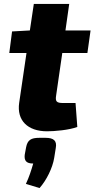

<svg xmlns="http://www.w3.org/2000/svg" viewBox="-20 -651 478 971"><path d="M295 -383H422L438 -497H311L330 -631H151L131 -497L41 -492L27 -383H114L77 -131C64 -42 120 13 218 13C255 13 329 7 371 -9L362 -130H300C265 -130 259 -138 264 -169ZM210 46H179C137 46 119 57 112 94L105 132C102 161 112 176 148 176C138 211 127 245 111 279L180 300C215 261 246 198 254 148L262 98C269 61 252 46 210 46Z"/></svg>

Font: Exo 2 Extra Bold
Style: Italic
Weight: 800
Italic angle: -8°
Designer: Natanael Gama
Version: Version 1.001;PS 001.001;hotconv 1.0.88;makeotf.lib2.5.64775